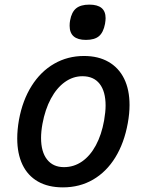

<svg xmlns="http://www.w3.org/2000/svg" viewBox="-20 -802 640 830"><path d="M54.5 -203.5Q54.5 -241.5 62 -284Q77.5 -368.5 116.8 -430.8Q156 -493 214.2 -526.5Q272.5 -560 343 -560Q405 -560 449.2 -534.5Q493.5 -509 516.8 -461.5Q540 -414 540 -348Q540 -311.5 532.5 -270Q517 -184 478.5 -121.5Q440 -59 382.2 -25.5Q324.5 8 252 8Q188.5 8 144.2 -17.2Q100 -42.5 77.2 -90Q54.5 -137.5 54.5 -203.5ZM430 -281Q436.5 -319 436.5 -345.5Q436.5 -406.5 410.8 -439.5Q385 -472.5 336.5 -472.5Q295.5 -472.5 260.2 -447.2Q225 -422 200 -375.5Q175 -329 163.5 -266.5Q157.5 -233.5 157.5 -205.5Q157.5 -145.5 183.5 -112.5Q209.5 -79.5 256.5 -79.5Q299.5 -79.5 334.8 -104Q370 -128.5 394.5 -174Q419 -219.5 430 -281ZM281 -690.5Q281 -703 283 -713.5Q289.5 -750 309.2 -766Q329 -782 366 -782Q401.5 -782 419 -767.5Q436.5 -753 436.5 -723.5Q436.5 -714 434 -699Q427 -662 408 -645.8Q389 -629.5 351.5 -629.5Q281 -629.5 281 -690.5Z"/></svg>

Font: JuliaMono MediumItalic
Style: Regular
Weight: 500
Italic angle: -9°
Monospace: yes
Designer: cormullion
Foundry: corm
Version: Version 0.049; ttfautohint (v1.8.4)